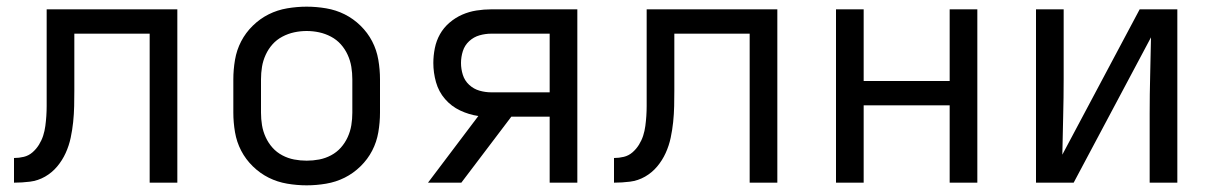

<svg xmlns="http://www.w3.org/2000/svg" viewBox="-20 -548 3640 576"><path d="M22 0V-74Q37 -74 51.5 -77.5Q66 -81 77.5 -91Q89 -101 97 -114Q105 -127 109.5 -141Q114 -155 116 -170Q118 -185 119 -200Q120 -215 120 -230Q120 -245 120 -260V-520H512V0H429V-447H203V-277Q203 -254 202.5 -230Q202 -206 199.5 -182Q197 -158 192 -134.5Q187 -111 177 -89Q167 -67 151.5 -48.5Q136 -30 115 -18Q94 -6 70 -3Q46 0 22 0Z M900 8Q871 8 841.5 3Q812 -2 786 -15Q760 -28 738.5 -49Q717 -70 703.5 -96Q690 -122 685 -151.5Q680 -181 680 -210V-310Q680 -339 685 -368.5Q690 -398 703.5 -424Q717 -450 738.5 -471Q760 -492 786 -505Q812 -518 841.5 -523Q871 -528 900 -528Q929 -528 958.5 -523Q988 -518 1014 -505Q1040 -492 1061.5 -471Q1083 -450 1096.5 -424Q1110 -398 1115 -368.5Q1120 -339 1120 -310V-210Q1120 -181 1115 -151.5Q1110 -122 1096.5 -96Q1083 -70 1061.5 -49Q1040 -28 1014 -15Q988 -2 958.5 3Q929 8 900 8ZM900 -66Q919 -66 937.5 -69.5Q956 -73 973 -82Q990 -91 1002.5 -105Q1015 -119 1023 -136.5Q1031 -154 1034 -172.5Q1037 -191 1037 -210V-310Q1037 -329 1034 -347.5Q1031 -366 1023 -383.5Q1015 -401 1002.5 -415Q990 -429 973 -438Q956 -447 937.5 -451Q919 -455 900 -455Q881 -455 862.5 -451Q844 -447 827 -438Q810 -429 797.5 -415Q785 -401 777 -383.5Q769 -366 766 -347.5Q763 -329 763 -310V-210Q763 -191 766 -172.5Q769 -154 777 -136.5Q785 -119 797.5 -105Q810 -91 827 -82Q844 -73 862.5 -69.5Q881 -66 900 -66Z M1264 0 1415 -200Q1387 -204 1360.5 -216.5Q1334 -229 1315 -251Q1296 -273 1288 -301.5Q1280 -330 1280 -359Q1280 -381 1284.5 -403.5Q1289 -426 1300 -445.5Q1311 -465 1328.5 -480Q1346 -495 1366.5 -504Q1387 -513 1409.5 -516.5Q1432 -520 1454 -520H1712V0H1629V-198H1514L1364 0ZM1454 -271H1629V-447H1454Q1436 -447 1418.5 -442Q1401 -437 1387.5 -424.5Q1374 -412 1368.5 -394.5Q1363 -377 1363 -359Q1363 -341 1368.5 -323.5Q1374 -306 1387.5 -293.5Q1401 -281 1418.5 -276Q1436 -271 1454 -271Z M1822 0V-74Q1837 -74 1851.5 -77.5Q1866 -81 1877.5 -91Q1889 -101 1897 -114Q1905 -127 1909.5 -141Q1914 -155 1916 -170Q1918 -185 1919 -200Q1920 -215 1920 -230Q1920 -245 1920 -260V-520H2312V0H2229V-447H2003V-277Q2003 -254 2002.5 -230Q2002 -206 1999.5 -182Q1997 -158 1992 -134.5Q1987 -111 1977 -89Q1967 -67 1951.5 -48.5Q1936 -30 1915 -18Q1894 -6 1870 -3Q1846 0 1822 0Z M2488 0V-520H2571V-305H2829V-520H2912V0H2829V-232H2571V0Z M3088 0V-520H3171V-312Q3171 -255 3169.5 -198Q3168 -141 3167 -84L3399 -520H3512V0H3429V-208Q3429 -265 3430.5 -322Q3432 -379 3433 -436L3201 0Z"/></svg>

Font: Nova Nerd Font
Style: Regular
Weight: 400
Designer: Belleve Invis
Foundry: Belleve Invis
Version: Version 24.1.4; ttfautohint (v1.8.4);Nerd Fonts 3.1.1